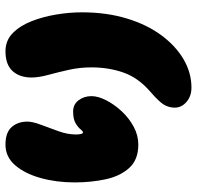

<svg xmlns="http://www.w3.org/2000/svg" viewBox="-29 -694 719 701"><g transform="rotate(-90 330.5 -343.5)"><path d="M361 -4Q330 -4 309 -22Q288 -40 288 -65Q288 -86 298.5 -104Q309 -122 346 -154Q397 -198 416 -252Q435 -306 435 -369Q435 -412 426 -452Q417 -492 407.5 -527Q398 -562 398 -588Q398 -631 421.5 -657Q445 -683 494 -683Q533 -683 560 -656.5Q587 -630 603.5 -588Q620 -546 628 -497.5Q636 -449 636 -404Q636 -314 613.5 -240Q591 -166 552 -113.5Q513 -61 464 -32.5Q415 -4 361 -4ZM153 -198Q98 -198 68 -231Q38 -264 26.5 -317Q15 -370 15 -430Q15 -497 31 -554.5Q47 -612 77.5 -647.5Q108 -683 153 -683Q197 -683 217 -660.5Q237 -638 237 -603Q237 -584 225.5 -553.5Q214 -523 202 -489.5Q190 -456 190 -426Q190 -400 198 -400Q202 -400 209 -409Q216 -418 231 -427Q246 -436 274 -436Q300 -436 315 -416Q330 -396 330 -369Q330 -345 315 -315.5Q300 -286 275 -259Q250 -232 218.5 -215Q187 -198 153 -198Z"/></g></svg>

Font: Cherry Bomb One
Style: Regular
Weight: 400
Designer: satsuyako
Foundry: satsuyako
Version: Version 4.100; ttfautohint (v1.8.3)